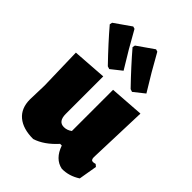

<svg xmlns="http://www.w3.org/2000/svg" viewBox="-223 -868 982 982"><g transform="rotate(45 268.0 -376.5)"><path d="M276 -568 218 -522 203 -527Q120 -613 58 -686L61 -700L151 -763L164 -759Q217 -663 276 -568ZM441 -568 383 -522 368 -527Q285 -613 223 -686L226 -700L316 -763L329 -759Q382 -663 441 -568ZM196 6Q122 6 81.5 -28Q41 -62 41 -126L44 -229L38 -461L223 -474V-203Q223 -148 264 -148Q287 -148 307 -163V-461L492 -474L481 -148Q481 -127 495 -127Q502 -127 512 -130L524 -120L507 -20Q459 11 407 10Q348 -2 323 -74H311Q256 -13 196 6Z"/></g></svg>

Font: Alegreya Sans SC Black
Style: Regular
Weight: 900
Designer: Juan Pablo del Peral
Foundry: Huerta Tipografica
Version: Version 2.007